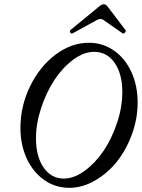

<svg xmlns="http://www.w3.org/2000/svg" viewBox="-20 -879 674 912"><path d="M324.2 -720.2Q318.8 -717.3 314 -724.4Q309.1 -731.4 314 -735.8L452.1 -849.1Q463.4 -858.9 473.1 -858.9Q481.9 -858.9 490.2 -849.1L576.2 -735.8Q580.1 -731.9 574 -724.6Q567.9 -717.3 563 -720.2L471.2 -784.2Q464.8 -789.1 458 -789.1Q449.2 -789.1 440.9 -784.2ZM309.1 13.2Q243.2 13.2 189.9 -24.2Q136.7 -61.5 106.9 -126.5Q77.1 -191.4 77.1 -271Q77.1 -375 122.8 -469Q168.5 -563 243.7 -619.4Q318.8 -675.8 401.9 -675.8Q468.3 -675.8 521.5 -638.7Q574.7 -601.6 604.2 -536.6Q633.8 -471.7 633.8 -392.1Q633.8 -314.9 606.4 -240.5Q579.1 -166 534.7 -110.6Q490.2 -55.2 430.4 -21Q370.6 13.2 309.1 13.2ZM283.2 -30.8Q331.5 -30.8 382.1 -67.6Q432.6 -104.5 471.7 -162.1Q510.7 -219.7 535.9 -294.9Q561 -370.1 561 -441.9Q561 -527.3 524.7 -580.1Q488.3 -632.8 426.8 -632.8Q377.9 -632.8 327.1 -595Q276.4 -557.1 238 -498.5Q199.7 -439.9 175.3 -365.7Q150.9 -291.5 150.9 -222.2Q150.9 -135.3 187.3 -83Q223.6 -30.8 283.2 -30.8Z"/></svg>

Font: Junicode SmCond
Style: Italic
Weight: 400
Width: 4
Italic angle: -11°
Designer: Peter S. Baker
Version: Version 2.206